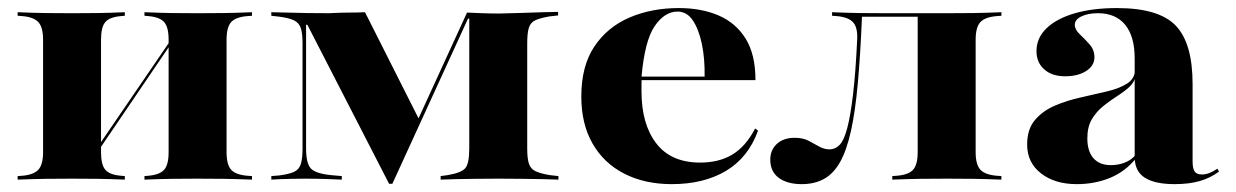

<svg xmlns="http://www.w3.org/2000/svg" viewBox="-20 -450 3096 481"><path d="M475 -2.4Q438.7 -2.4 410.9 -2Q383.1 -1.6 341.9 0V-8.9L351.6 -9.7Q379.8 -12.1 391.1 -24.6Q402.4 -37.1 402.4 -68.5V-209.7H547.6V-68.5Q547.6 -37.9 558.9 -25Q570.2 -12.1 600 -9.7L611.3 -8.9V0Q570.2 -1.6 541.1 -2Q512.1 -2.4 475 -2.4ZM160.5 -2.4Q122.6 -2.4 94 -2Q65.3 -1.6 24.2 0V-8.9L35.5 -9.7Q64.5 -12.1 76.2 -25Q87.9 -37.9 87.9 -68.5V-350.8Q87.9 -381.5 76.2 -394.4Q64.5 -407.3 35.5 -409.7L24.2 -410.5V-419.4Q65.3 -417.7 94 -417.3Q122.6 -416.9 160.5 -416.9Q196.8 -416.9 224.6 -417.3Q252.4 -417.7 292.7 -419.4V-410.5L283.1 -409.7Q254.8 -407.3 244 -394.8Q233.1 -382.3 233.1 -350.8V-68.5Q233.1 -37.1 244 -24.6Q254.8 -12.1 283.1 -9.7L292.7 -8.9V0Q252.4 -1.6 224.6 -2Q196.8 -2.4 160.5 -2.4ZM402.4 -209.7V-350.8Q402.4 -382.3 391.1 -394.8Q379.8 -407.3 351.6 -409.7L341.9 -410.5V-419.4Q383.1 -417.7 410.9 -417.3Q438.7 -416.9 475 -416.9Q512.1 -416.9 541.1 -417.3Q570.2 -417.7 611.3 -419.4V-410.5L600 -409.7Q570.2 -407.3 558.9 -394.4Q547.6 -381.5 547.6 -350.8V-209.7ZM200.8 -34.7 199.2 -44.4 432.3 -385.5 433.1 -376.6Z M746.8 -78.2Q746.8 -41.1 758.5 -28.2Q770.2 -15.3 808.9 -11.3L836.3 -8.9V0Q820.2 -0.8 795.6 -1.6Q771 -2.4 742.7 -2.4Q726.6 -2.4 710.5 -2Q694.4 -1.6 681.5 -1.2Q668.5 -0.8 659.7 0V-8.9L679.8 -10.5Q704 -13.7 716.5 -19.4Q729 -25 733.5 -38.7Q737.9 -52.4 737.9 -78.2V-341.1Q737.9 -366.9 733.5 -379.8Q729 -392.7 716.9 -398.8Q704.8 -404.8 680.6 -408.1L659.7 -410.5V-419.4Q675 -419.4 698 -418.5Q721 -417.7 749.2 -417.3Q777.4 -416.9 807.3 -416.9H804.8Q833.9 -418.5 855.6 -418.5Q877.4 -418.5 894.4 -419.4L1031.5 -147.6L1012.9 -119.4L1150 -418.5Q1165.3 -417.7 1187.9 -416.9Q1210.5 -416.1 1233.1 -416.1H1229.8Q1261.3 -416.9 1289.1 -417.7Q1316.9 -418.5 1339.9 -419.4Q1362.9 -420.2 1378.2 -420.2V-411.3L1356.5 -408.9Q1333.1 -404.8 1321 -399.2Q1308.9 -393.5 1304.8 -380.2Q1300.8 -366.9 1300.8 -341.1V-78.2Q1300.8 -52.4 1305.2 -39.5Q1309.7 -26.6 1321.8 -21Q1333.9 -15.3 1357.3 -11.3L1379 -8.9V0Q1362.9 -0.8 1340.3 -1.2Q1317.7 -1.6 1289.9 -2Q1262.1 -2.4 1230.6 -2.4H1228.2H1225.8Q1196.8 -2.4 1169.8 -2Q1142.7 -1.6 1121 -1.2Q1099.2 -0.8 1083.9 0V-8.9L1101.6 -11.3Q1134.7 -16.9 1145.2 -28.2Q1155.6 -39.5 1155.6 -78.2V-403.2H1152.4L962.9 10.5H954.8L750 -387.9H746.8Z M1662.9 11.3Q1595.2 11.3 1544 -14.9Q1492.7 -41.1 1464.5 -90.3Q1436.3 -139.5 1436.3 -208.1Q1436.3 -284.7 1469 -333.5Q1501.6 -382.3 1556.9 -406Q1612.1 -429.8 1680.6 -429.8Q1737.1 -429.8 1780.2 -411.3Q1823.4 -392.7 1848 -353.2Q1872.6 -313.7 1872.6 -249.2H1543.5L1541.9 -258.1H1745.2Q1746 -303.2 1738.3 -339.9Q1730.6 -376.6 1715.7 -398.8Q1700.8 -421 1677.4 -421Q1645.2 -421 1620.2 -384.7Q1595.2 -348.4 1587.1 -257.3L1587.9 -255.6Q1587.1 -247.6 1587.1 -238.7Q1587.1 -229.8 1587.1 -221Q1587.1 -138.7 1624.2 -90.7Q1661.3 -42.7 1733.9 -42.7Q1781.5 -42.7 1814.9 -62.9Q1848.4 -83.1 1871.8 -128.2L1879 -122.6Q1854.8 -55.6 1799.2 -22.2Q1743.5 11.3 1662.9 11.3Z M2351.6 -2.4Q2314.5 -2.4 2285.9 -2Q2257.3 -1.6 2215.3 0V-8.9L2226.6 -9.7Q2256.5 -12.1 2267.7 -25Q2279 -37.9 2279 -68.5V-209.7H2424.2V-68.5Q2424.2 -37.9 2435.9 -25Q2447.6 -12.1 2477.4 -9.7L2488.7 -8.9V0Q2447.6 -1.6 2418.5 -2Q2389.5 -2.4 2351.6 -2.4ZM1988.7 11.3Q1952.4 11.3 1931 -4.4Q1909.7 -20.2 1909.7 -50Q1909.7 -74.2 1926.2 -89.5Q1942.7 -104.8 1971 -104.8Q1991.1 -104.8 2005.2 -97.6Q2019.4 -90.3 2031.9 -83.1Q2044.4 -75.8 2058.1 -75.8Q2072.6 -75.8 2083.5 -87.1Q2094.4 -98.4 2102.4 -128.6Q2110.5 -158.9 2116.9 -212.5Q2123.4 -266.1 2127.4 -350.8Q2129 -381.5 2116.9 -394.4Q2104.8 -407.3 2075.8 -409.7L2064.5 -410.5V-419.4Q2105.6 -417.7 2134.3 -417.3Q2162.9 -416.9 2200.8 -416.9H2209.7H2351.6Q2389.5 -416.9 2418.5 -417.3Q2447.6 -417.7 2488.7 -419.4V-410.5L2477.4 -409.7Q2447.6 -407.3 2435.9 -394.4Q2424.2 -381.5 2424.2 -350.8V-209.7H2279V-409.7L2282.3 -408.1H2137.1L2139.5 -409.7Q2135.5 -312.9 2129 -241.5Q2122.6 -170.2 2111.7 -121.4Q2100.8 -72.6 2084.3 -43.5Q2067.7 -14.5 2044 -1.6Q2020.2 11.3 1988.7 11.3Z M2822.6 -209.7V-304Q2822.6 -358.9 2798.8 -387.9Q2775 -416.9 2730.6 -416.9Q2705.6 -416.9 2689.1 -408.9Q2672.6 -400.8 2672.6 -387.9Q2672.6 -375.8 2685.1 -364.1Q2697.6 -352.4 2709.7 -338.7Q2721.8 -325 2721.8 -306.5Q2721.8 -285.5 2701.2 -272.2Q2680.6 -258.9 2648.4 -258.9Q2615.3 -258.9 2596 -276.2Q2576.6 -293.5 2576.6 -321.8Q2576.6 -354.8 2601.6 -379Q2626.6 -403.2 2671.8 -416.5Q2716.9 -429.8 2778.2 -429.8Q2883.1 -429.8 2925.4 -385.9Q2967.7 -341.9 2967.7 -239.5V-209.7ZM2677.4 11.3Q2622.6 11.3 2587.9 -15.7Q2553.2 -42.7 2553.2 -87.9Q2553.2 -126.6 2573 -149.6Q2592.7 -172.6 2623 -185.5Q2653.2 -198.4 2687.9 -206Q2722.6 -213.7 2753.2 -221Q2783.9 -228.2 2803.6 -240.7Q2823.4 -253.2 2823.4 -275.8L2825 -261.3Q2822.6 -244.4 2809.3 -232.3Q2796 -220.2 2778.2 -208.9Q2760.5 -197.6 2743.5 -183.9Q2726.6 -170.2 2715.3 -151.2Q2704 -132.3 2704 -103.2Q2704 -71 2719.4 -53.6Q2734.7 -36.3 2762.9 -36.3Q2781.5 -36.3 2798 -42.7Q2814.5 -49.2 2825 -62.1L2825.8 -53.2Q2799.2 -20.2 2760.9 -4.4Q2722.6 11.3 2677.4 11.3ZM2967.7 -45.2Q2967.7 -27.4 2973 -20.2Q2978.2 -12.9 2991.1 -12.9Q3000 -12.9 3009.7 -16.5Q3019.4 -20.2 3029.8 -27.4L3033.9 -20.2Q3012.1 -4 2985.5 3.6Q2958.9 11.3 2922.6 11.3Q2873.4 11.3 2848 -4.8Q2822.6 -21 2822.6 -56.5V-209.7H2967.7Z"/></svg>

Font: Playfair 144pt SemiExpanded Black
Style: Regular
Weight: 900
Width: 6
Designer: Claus Eggers Sørensen
Foundry: Claus Eggers Sørensen
Version: Version 2.203